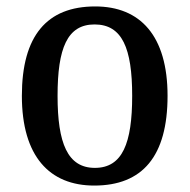

<svg xmlns="http://www.w3.org/2000/svg" viewBox="-20 -567 590 597"><path d="M273 10C423 10 501 -81 501 -269C501 -456 416 -547 276 -547C126 -547 48 -456 48 -269C48 -81 134 10 273 10ZM275 -45C190 -45 159 -122 159 -269C159 -417 189 -491 274 -491C360 -491 391 -417 391 -269C391 -122 361 -45 275 -45Z"/></svg>

Font: Noto Serif Bengali SemiCondensed
Style: Regular
Weight: 400
Width: 4
Designer: Juan Bruce, Universal Thirst, Indian Type Foundry and the Monotype Design Team.
Foundry: Monotype Imaging Inc.
Version: Version 2.003